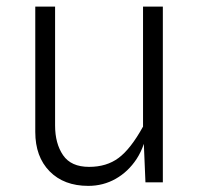

<svg xmlns="http://www.w3.org/2000/svg" viewBox="-20 -566 640 596"><path d="M254 11Q178.5 11 134 -34.2Q89.5 -79.5 89.5 -156.5V-545.5H151V-176.5Q151 -120.5 175.8 -84.2Q200.5 -48 256.5 -48Q311 -48 348.2 -75.8Q385.5 -103.5 424 -173V-545.5H485.5V0H431.5L426.5 -119.5Q418 -94 404 -72.5Q378 -33 339.2 -11Q300.5 11 254 11Z"/></svg>

Font: Spline Sans Mono Light
Style: Regular
Weight: 300
Monospace: yes
Version: Version 1.004